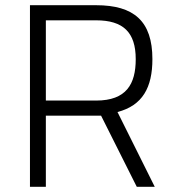

<svg xmlns="http://www.w3.org/2000/svg" viewBox="-20 -717 666 737"><path d="M505 0H574L431 -287C527 -312 565 -381 565 -490C565 -636 494 -697 349 -697H95V0H156V-273H368ZM501 -490C501 -394 465 -331 349 -331H156V-639H349C453 -639 501 -593 501 -490Z"/></svg>

Font: TitilliumText22L
Style: 250 wt
Weight: 300
Designer: Campivisivi
Foundry: Campivisivi
Version: 1.000